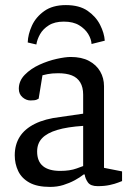

<svg xmlns="http://www.w3.org/2000/svg" viewBox="-20 -728 520 755"><path d="M239 -708Q292 -708 324.5 -685.5Q357 -663 373.5 -630.5Q390 -598 392 -568L340 -555Q339 -574 327 -594Q315 -614 291.5 -628.5Q268 -643 231 -643Q195 -643 172 -628.5Q149 -614 137.5 -593.5Q126 -573 123 -553L89 -561Q90 -593 105.5 -627Q121 -661 154 -684.5Q187 -708 239 -708ZM177 7Q126 7 95.5 -10Q65 -27 51.5 -55.5Q38 -84 38 -117Q38 -159 57.5 -190Q77 -221 117 -241Q157 -261 217 -268L307 -281V-356Q307 -385 295.5 -404Q284 -423 262.5 -431.5Q241 -440 209 -440Q184 -440 167 -436.5Q150 -433 147 -432L132 -340Q131 -339 124 -336Q117 -333 100 -333Q83 -333 68.5 -345.5Q54 -358 54 -379Q54 -410 77.5 -434Q101 -458 135 -473.5Q169 -489 203 -496.5Q237 -504 258 -504Q301 -504 330 -488.5Q359 -473 374 -447Q389 -421 389 -389V-68L460 -54V-16Q457 -15 444.5 -10Q432 -5 411.5 -0.5Q391 4 364 4Q336 4 325.5 -11Q315 -26 313 -42H309Q294 -30 273.5 -19Q253 -8 229 -0.5Q205 7 177 7ZM217 -56Q255 -56 281 -65.5Q307 -75 307 -75V-233Q245 -229 205 -217Q165 -205 145.5 -184.5Q126 -164 126 -132Q126 -56 217 -56Z"/></svg>

Font: Faustina Light
Style: Regular
Weight: 400
Version: Version 1.200